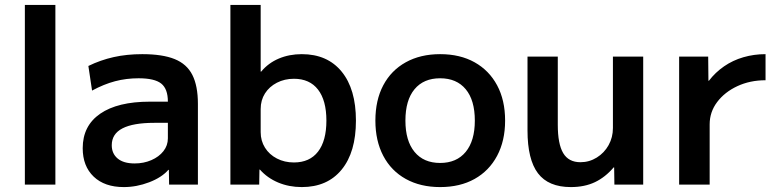

<svg xmlns="http://www.w3.org/2000/svg" viewBox="-20 -750 3149 780"><path d="M81 0V-730H205V0Z M483 10Q405 10 360.5 -32.5Q316 -75 316 -148Q316 -239 387 -288Q458 -337 589 -337H662Q662 -389 635 -410.5Q608 -432 543 -432Q493 -432 447.5 -420Q402 -408 354 -382L339 -482Q388 -506 441.5 -518Q495 -530 558 -530Q640 -530 689.5 -510Q739 -490 761.5 -445.5Q784 -401 784 -328V0H667L666 -60H664Q637 -29 586 -9.5Q535 10 483 10ZM527 -86Q564 -86 595 -99.5Q626 -113 644 -136Q662 -159 662 -188V-251H607Q521 -251 477.5 -228.5Q434 -206 434 -160Q434 -126 458 -106Q482 -86 527 -86Z M1206 10Q1154 10 1110 -8.5Q1066 -27 1036 -61H1034L1033 0H916V-730H1039V-459H1041Q1070 -494 1112.5 -512Q1155 -530 1206 -530Q1310 -530 1368 -459Q1426 -388 1426 -260Q1426 -132 1368 -61Q1310 10 1206 10ZM1174 -90Q1238 -90 1272 -134Q1306 -178 1306 -260Q1306 -342 1272 -386Q1238 -430 1174 -430Q1136 -430 1105 -414Q1074 -398 1056.5 -370.5Q1039 -343 1039 -307V-213Q1039 -178 1056.5 -150Q1074 -122 1105 -106Q1136 -90 1174 -90Z M1768 10Q1688 10 1628.5 -23Q1569 -56 1537 -117Q1505 -178 1505 -260Q1505 -343 1537 -403.5Q1569 -464 1628.5 -497Q1688 -530 1768 -530Q1849 -530 1908 -497Q1967 -464 1999.5 -403.5Q2032 -343 2032 -260Q2032 -178 1999.5 -117Q1967 -56 1908 -23Q1849 10 1768 10ZM1768 -88Q1835 -88 1872 -133Q1909 -178 1909 -260Q1909 -343 1872 -387.5Q1835 -432 1768 -432Q1701 -432 1664 -387.5Q1627 -343 1627 -260Q1627 -178 1664 -133Q1701 -88 1768 -88Z M2299 10Q2208 10 2165.5 -46Q2123 -102 2123 -220V-520H2246V-243Q2246 -165 2268 -128Q2290 -91 2338 -91Q2374 -91 2404.5 -110Q2435 -129 2452.5 -160.5Q2470 -192 2470 -230V-520H2593V0H2476L2475 -70H2473Q2439 -30 2397 -10Q2355 10 2299 10Z M2739 0V-520H2857L2858 -422H2860Q2886 -456 2921.5 -480.5Q2957 -505 3000 -517.5Q3043 -530 3090 -530V-424Q3027 -424 2975.5 -400Q2924 -376 2893.5 -335.5Q2863 -295 2863 -245V0Z"/></svg>

Font: M PLUS 2 SemiBold
Style: Regular
Weight: 600
Designer: Coji Morishita
Foundry: UNDERFOREST DESIGN
Version: Version 1.001